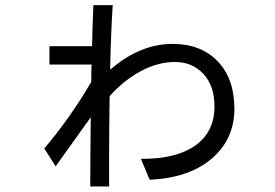

<svg xmlns="http://www.w3.org/2000/svg" viewBox="-20 -625 1040 726"><path d="M147.5 -63.5Q245.1 -178.7 325.2 -315.4Q325.2 -359.4 326.2 -380.9H167V-450.2H328.1Q329.1 -507.8 333 -605.5H406.2Q399.4 -502 396.5 -361.3Q508.8 -459 632.8 -459Q739.3 -459 802.7 -393.6Q866.2 -328.1 866.2 -213.4Q866.2 -98.6 780.8 -25.4Q695.3 47.9 545.9 54.7L512.7 -24.4H519.5Q648.4 -24.4 719.7 -75.7Q791 -127 791 -222.7Q791 -300.8 749 -345.7Q707 -390.6 642.1 -390.6Q577.1 -390.6 513.2 -356.4Q449.2 -322.3 394.5 -261.7Q392.6 -119.1 392.6 -44.9V80.1H321.3Q321.3 -11.7 323.2 -181.6L190.4 3.9Z"/></svg>

Font: GenEi M Gothic v2 Regular
Style: Regular
Weight: 400
Version: Version 2.0